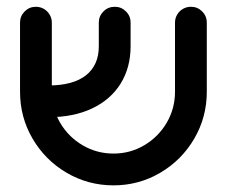

<svg xmlns="http://www.w3.org/2000/svg" viewBox="-20 -544 679 575"><path d="M40 -269.3V-476.3Q40 -495.9 53.9 -509.8Q67.8 -523.7 87.4 -523.7Q100.4 -523.7 111.3 -517.4Q122.2 -511.1 128.7 -500.2Q135.2 -489.3 135.2 -476.3V-269.3Q135.2 -218.9 160 -176.5Q184.8 -134.1 227.2 -109.1Q269.6 -84.1 320 -84.1Q370 -84.1 412.2 -109.1Q454.4 -134.1 479.3 -176.5Q504.1 -218.9 504.1 -269.3V-476.3Q504.1 -489.3 510.6 -500.2Q517 -511.1 528 -517.4Q538.9 -523.7 551.9 -523.7Q571.5 -523.7 585.4 -509.8Q599.3 -495.9 599.3 -476.3V-269.3Q599.3 -193 561.7 -128.7Q524.1 -64.4 460 -26.7Q395.9 11.1 320 11.1Q243.7 11.1 179.4 -26.7Q115.2 -64.4 77.6 -128.7Q40 -193 40 -269.3ZM275.9 -405.2V-476.3Q275.9 -495.9 289.8 -509.8Q303.7 -523.7 323.7 -523.7Q343.3 -523.7 357.2 -509.8Q371.1 -495.9 371.1 -476.3V-405.2Q371.1 -341.9 341.3 -293.7Q311.5 -245.6 255.9 -219.3Q200.4 -193 125.2 -193V-288.1Q198.9 -288.1 237.4 -318.5Q275.9 -348.9 275.9 -405.2Z"/></svg>

Font: 26F Galaxy Hebrew Extra Bold
Style: Regular
Weight: 800
Designer: C₂₉H₂₅N₃O₅
Version: Version 1.000